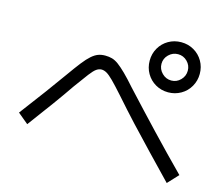

<svg xmlns="http://www.w3.org/2000/svg" viewBox="-105 -919 1210 1037"><g transform="rotate(15 500.0 -400.5)"><path d="M787 -498Q748 -498 716 -516.5Q684 -535 665.5 -567Q647 -599 647 -638Q647 -677 665.5 -709Q684 -741 716 -759.5Q748 -778 787 -778Q826 -778 858 -759.5Q890 -741 908.5 -709Q927 -677 927 -638Q927 -600 908.5 -567.5Q890 -535 857.5 -516.5Q825 -498 787 -498ZM787 -564Q817 -564 838.5 -586Q860 -608 860 -638Q860 -668 838.5 -689.5Q817 -711 787 -711Q757 -711 735 -689.5Q713 -668 713 -638Q713 -608 735 -586Q757 -564 787 -564ZM907 -23Q837 -96 775 -160.5Q713 -225 655.5 -287Q598 -349 541 -414Q500 -460 476.5 -483.5Q453 -507 438 -515.5Q423 -524 409 -524Q395 -524 381 -514.5Q367 -505 346 -477.5Q325 -450 286 -396Q250 -343 204.5 -280.5Q159 -218 97 -135L38 -184Q101 -267 148.5 -331.5Q196 -396 233 -448Q267 -496 290.5 -526Q314 -556 333 -572.5Q352 -589 369.5 -595.5Q387 -602 409 -602Q430 -602 447.5 -597Q465 -592 484 -578Q503 -564 529 -538.5Q555 -513 591 -472Q686 -369 775.5 -274.5Q865 -180 962 -82Z"/></g></svg>

Font: M PLUS 1 Thin
Style: Regular
Weight: 400
Version: Version 1.001